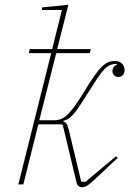

<svg xmlns="http://www.w3.org/2000/svg" viewBox="-20 -774 562 806"><path d="M324 12Q316 12 310 7.5Q304 3 301 -9L244 -247L239 -252H141L78 0H57L195 -551H101L105 -568H199L240 -732H155L157 -743L267 -754L220 -568H361L357 -551H216L145 -269H206Q220 -269 232.5 -273Q245 -277 259 -289Q273 -301 289.5 -323Q306 -345 329 -382Q356 -427 375 -454Q394 -481 408.5 -495Q423 -509 435.5 -513.5Q448 -518 463 -518Q480 -518 491.5 -507.5Q503 -497 503 -479Q503 -466 495.5 -458.5Q488 -451 477 -451Q466 -451 459 -458.5Q452 -466 452 -475Q452 -486 457.5 -493Q463 -500 471 -503V-506Q457 -506 445 -502Q433 -498 419.5 -484.5Q406 -471 388.5 -445Q371 -419 344 -376Q323 -342 309 -321.5Q295 -301 284 -290Q273 -279 264.5 -274Q256 -269 246 -267V-264Q254 -262 259 -255Q264 -248 269 -228L321 -11H339L467 -118L474 -111L394 -36Q372 -15 355.5 -1.5Q339 12 324 12Z"/></svg>

Font: IBM Plex Serif Thin
Style: Italic
Weight: 100
Italic angle: -14°
Designer: Mike Abbink, Paul van der Laan, Pieter van Rosmalen
Foundry: Bold Monday
Version: Version 3.001